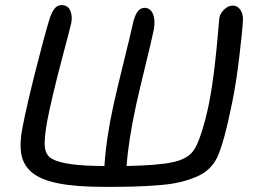

<svg xmlns="http://www.w3.org/2000/svg" viewBox="-20 -729 995 754"><path d="M391.1 4.9Q279.3 4.9 210 -8.8Q140.6 -22.5 105.7 -51.5Q70.8 -80.6 63.5 -125Q56.2 -169.4 68.8 -231Q85.9 -318.8 122.1 -460.9Q158.2 -603 173.8 -651.9Q183.1 -681.6 194.3 -695.3Q205.6 -709 221.2 -709Q246.1 -709 255.6 -688Q265.1 -667 259.8 -638.2Q258.3 -629.9 221.7 -491.5Q185.1 -353 166 -256.8Q152.3 -182.1 156.2 -150.6Q160.2 -119.1 183.1 -106Q231.9 -77.1 390.1 -77.1Q397 -187 426.8 -321.8Q439.5 -378.9 467 -490.5Q494.6 -602.1 500 -627.9Q513.7 -698.2 546.9 -698.2Q570.8 -698.2 580.8 -673.8Q590.8 -649.4 584 -612.8Q575.7 -572.3 550.8 -470.5Q525.9 -368.7 515.1 -319.8Q484.4 -177.7 477.1 -77.1Q600.1 -79.6 657.7 -91.8Q715.3 -104 738.8 -136.2Q753.4 -154.3 770 -204.6Q786.6 -254.9 799.8 -317.9Q813.5 -387.2 822.5 -464.8Q831.5 -542.5 835.9 -597.2Q840.3 -651.9 841.8 -661.1Q845.7 -677.7 861.1 -692.4Q876.5 -707 894 -707Q912.1 -707 923.3 -691.4Q934.6 -675.8 934.1 -651.9Q932.1 -607.9 919.4 -502.9Q906.7 -397.9 891.1 -323.2Q859.9 -168.9 833 -110.8Q820.3 -85 800 -65.7Q779.8 -46.4 748.8 -33.7Q717.8 -21 684.3 -13.2Q650.9 -5.4 600.8 -1.5Q550.8 2.4 504.9 3.7Q459 4.9 391.1 4.9Z"/></svg>

Font: Shantell Sans Normal
Style: Italic
Weight: 400
Italic angle: -11.31°
Designer: Stephen Nixon, Anya Danilova, Shantell Martin
Foundry: Arrow Type
Version: Version 1.006;[559af2be0]